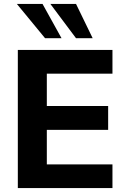

<svg xmlns="http://www.w3.org/2000/svg" viewBox="-20 -960 645 980"><path d="M71 0V-705H554V-584H219V-419H532V-297H219V-121H554V0ZM368 -765 237 -940H368L453 -765ZM210 -765 66 -940H197L294 -765Z"/></svg>

Font: Nunito Sans ExtraBold
Style: Regular
Weight: 800
Designer: Vernon Adams
Foundry: Vernon Adams
Version: Version 3.101; ttfautohint (v1.8.4.7-5d5b);gftools[0.9.27]